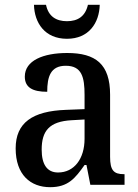

<svg xmlns="http://www.w3.org/2000/svg" viewBox="-20 -767 573 797"><path d="M258 -606C349 -606 392 -672 394 -747H345C334 -699 303 -679 258 -679C213 -679 181 -699 171 -747H121C123 -672 166 -606 258 -606ZM188 10C263 10 292 -27 331 -82H339L355 0H497V-44H494C452 -44 437 -60 437 -116V-374C437 -501 377 -547 259 -547C160 -547 83 -516 83 -449C83 -404 115 -386 176 -386C176 -449 190 -494 253 -494C320 -494 331 -446 331 -373V-314L254 -311C114 -306 45 -257 45 -151C45 -41 107 10 188 10ZM221 -51C175 -51 153 -85 153 -146C153 -223 184 -263 278 -268L331 -271V-191C331 -108 288 -51 221 -51Z"/></svg>

Font: Noto Serif Tamil SemiCondensed Medium
Style: Regular
Weight: 500
Width: 4
Designer: Indian Type Foundry, Tom Grace, and the Monotype Design Team
Foundry: Monotype Imaging Inc.
Version: Version 2.004